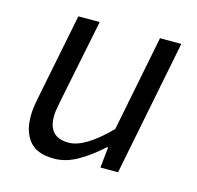

<svg xmlns="http://www.w3.org/2000/svg" viewBox="-80 -570 682 665"><g transform="rotate(15 261.0 -237.0)"><path d="M167.6 12Q106.6 12 79.5 -20.8Q52.3 -53.6 52.3 -108.9Q52.3 -126.3 54.3 -141.2Q56.3 -156.2 60.3 -176L122.3 -486H198.8L138 -186.1Q134.6 -167.2 132.3 -154.6Q130 -142 130 -129.5Q130 -92.7 147.7 -73.6Q165.3 -54.5 202.9 -54.5Q230.9 -54.5 266.4 -75.7Q301.9 -96.9 346.7 -142.1L415 -486H491.4L394.8 0H331.6L339.3 -73.9H335.3Q297 -38.5 254.3 -13.3Q211.6 12 167.6 12Z"/></g></svg>

Font: Source Sans 3
Style: Italic
Weight: 200
Italic angle: -11°
Designer: Paul D. Hunt
Foundry: Adobe
Version: Version 3.046;hotconv 1.0.118;makeotfexe 2.5.65603